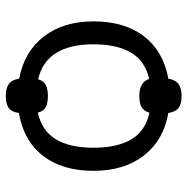

<svg xmlns="http://www.w3.org/2000/svg" viewBox="-12 -574 635 650"><g transform="rotate(-90 305.0 -248.5)"><path d="M558.1 -249Q558.1 -143.1 507.3 -77.6Q456.5 -12.2 364.3 4.4Q359.9 28.8 345.5 39.1Q331.1 49.3 305.7 49.3Q279.8 49.3 265.9 39.6Q252 29.8 248 4.4Q155.8 -11.7 104 -78.4Q52.2 -145 52.2 -249Q52.2 -354.5 103 -419.9Q153.8 -485.4 248 -501.5Q251.5 -526.9 265.6 -536.4Q279.8 -545.9 305.7 -545.9Q331.1 -545.9 345.5 -536.1Q359.9 -526.4 364.3 -500.5Q455.6 -483.4 506.8 -417.2Q558.1 -351.1 558.1 -249ZM130.4 -249Q130.4 -168.5 158.7 -120.8Q187 -73.2 249 -59.6Q254.4 -78.6 268.1 -86.2Q281.7 -93.8 305.7 -93.8Q352.5 -93.8 363.3 -60.5Q423.8 -74.2 452.1 -121.8Q480.5 -169.4 480.5 -249Q480.5 -408.7 362.3 -436.5Q356.4 -417.5 342.5 -410.4Q328.6 -403.3 305.7 -403.3Q281.7 -403.3 268.1 -410.4Q254.4 -417.5 249 -437.5Q187 -423.3 158.7 -376Q130.4 -328.6 130.4 -249Z"/></g></svg>

Font: Bpm'online Open Sans
Style: Regular
Weight: 400
Foundry: Ascender Corporation
Version: Version 1.10